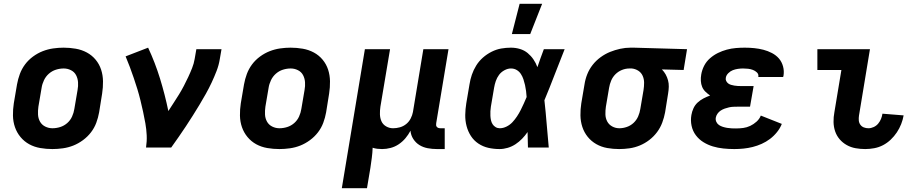

<svg xmlns="http://www.w3.org/2000/svg" viewBox="-20 -780 4840 1015"><path d="M257 8Q224 8 192.5 2.5Q161 -3 134.5 -17.5Q108 -32 88.5 -55.5Q69 -79 59 -108Q49 -137 48.5 -169.5Q48 -202 53 -234L70 -334Q75 -362 85 -389Q95 -416 112.5 -439.5Q130 -463 154.5 -481Q179 -499 206 -509.5Q233 -520 261 -524Q289 -528 316 -528Q349 -528 380.5 -522.5Q412 -517 439 -502.5Q466 -488 485.5 -464.5Q505 -441 514.5 -412Q524 -383 524.5 -350.5Q525 -318 520 -286L504 -186Q499 -158 489 -131Q479 -104 461 -80.5Q443 -57 418.5 -39Q394 -21 367.5 -10.5Q341 0 312.5 4Q284 8 257 8ZM257 -102Q278 -102 298.5 -108.5Q319 -115 335.5 -129.5Q352 -144 361 -164Q370 -184 373 -204L390 -304Q394 -325 392.5 -345.5Q391 -366 382 -383Q373 -400 355 -409Q337 -418 317 -418Q296 -418 275.5 -411.5Q255 -405 238.5 -390.5Q222 -376 212.5 -356Q203 -336 200 -316L183 -216Q180 -195 181 -174.5Q182 -154 191.5 -137Q201 -120 219 -111Q237 -102 257 -102Z M752 0Q757 -33 755.5 -65Q754 -97 748.5 -128Q743 -159 736.5 -189Q730 -219 722.5 -249.5Q715 -280 706 -309.5Q697 -339 687 -368Q677 -397 666.5 -425.5Q656 -454 644 -482L763 -528Q800 -449 826 -364.5Q852 -280 870 -193Q884 -215 898.5 -237Q913 -259 926.5 -281Q940 -303 952 -326Q964 -349 975 -372.5Q986 -396 995.5 -420Q1005 -444 1009 -468L1018 -520H1151L1142 -468Q1137 -436 1125 -405Q1113 -374 1099 -344Q1085 -314 1068.5 -284.5Q1052 -255 1034.5 -226Q1017 -197 999 -168.5Q981 -140 962.5 -112Q944 -84 924.5 -56Q905 -28 885 0Z M1457 8Q1424 8 1392.5 2.5Q1361 -3 1334.5 -17.5Q1308 -32 1288.5 -55.5Q1269 -79 1259 -108Q1249 -137 1248.5 -169.5Q1248 -202 1253 -234L1270 -334Q1275 -362 1285 -389Q1295 -416 1312.5 -439.5Q1330 -463 1354.5 -481Q1379 -499 1406 -509.5Q1433 -520 1461 -524Q1489 -528 1516 -528Q1549 -528 1580.5 -522.5Q1612 -517 1639 -502.5Q1666 -488 1685.5 -464.5Q1705 -441 1714.5 -412Q1724 -383 1724.5 -350.5Q1725 -318 1720 -286L1704 -186Q1699 -158 1689 -131Q1679 -104 1661 -80.5Q1643 -57 1618.5 -39Q1594 -21 1567.5 -10.5Q1541 0 1512.5 4Q1484 8 1457 8ZM1457 -102Q1478 -102 1498.5 -108.5Q1519 -115 1535.5 -129.5Q1552 -144 1561 -164Q1570 -184 1573 -204L1590 -304Q1594 -325 1592.5 -345.5Q1591 -366 1582 -383Q1573 -400 1555 -409Q1537 -418 1517 -418Q1496 -418 1475.5 -411.5Q1455 -405 1438.5 -390.5Q1422 -376 1412.5 -356Q1403 -336 1400 -316L1383 -216Q1380 -195 1381 -174.5Q1382 -154 1391.5 -137Q1401 -120 1419 -111Q1437 -102 1457 -102Z M1787 215 1909 -520H2042L1991 -216Q1988 -196 1988.5 -176Q1989 -156 1996.5 -139Q2004 -122 2021 -112Q2038 -102 2058 -102Q2076 -102 2094 -107Q2112 -112 2127 -124Q2142 -136 2151 -153.5Q2160 -171 2163 -188L2218 -520H2351L2286 -129Q2285 -123 2285.5 -118Q2286 -113 2289.5 -109Q2293 -105 2298 -103.5Q2303 -102 2309 -102H2331V8H2290Q2265 8 2241 3.5Q2217 -1 2197.5 -13Q2178 -25 2165 -45Q2152 -65 2150 -89Q2139 -68 2123.5 -49.5Q2108 -31 2088 -17.5Q2068 -4 2045 2Q2022 8 2000 8Q1987 8 1974.5 6.5Q1962 5 1950 1Q1949 28 1945.5 54.5Q1942 81 1938 108L1920 215Z M2621 8Q2590 8 2561.5 1.5Q2533 -5 2509 -21Q2485 -37 2469.5 -61Q2454 -85 2446.5 -113.5Q2439 -142 2439.5 -172.5Q2440 -203 2445 -234L2462 -334Q2466 -360 2474.5 -385Q2483 -410 2497.5 -433.5Q2512 -457 2533 -475.5Q2554 -494 2579 -506.5Q2604 -519 2629.5 -523.5Q2655 -528 2681 -528Q2706 -528 2729 -521Q2752 -514 2769.5 -499.5Q2787 -485 2800 -466Q2813 -447 2821 -425Q2829 -449 2837.5 -472.5Q2846 -496 2855 -520H2965Q2938 -453 2912 -385Q2886 -317 2858 -250Q2865 -188 2870 -125Q2875 -62 2881 0H2771Q2770 -20 2770 -40.5Q2770 -61 2769 -82Q2756 -63 2740 -46.5Q2724 -30 2705 -17.5Q2686 -5 2664 1.5Q2642 8 2621 8ZM2622 -102Q2640 -102 2658 -111Q2676 -120 2689 -134Q2702 -148 2713 -164.5Q2724 -181 2732.5 -198Q2741 -215 2749 -232.5Q2757 -250 2764 -267Q2763 -283 2761 -299Q2759 -315 2755.5 -330.5Q2752 -346 2747 -361Q2742 -376 2733.5 -389Q2725 -402 2711.5 -410Q2698 -418 2681 -418Q2664 -418 2646.5 -408.5Q2629 -399 2618 -384Q2607 -369 2601 -351.5Q2595 -334 2592 -316L2575 -216Q2573 -204 2572.5 -192Q2572 -180 2572.5 -168Q2573 -156 2575.5 -144.5Q2578 -133 2584 -123.5Q2590 -114 2600 -108Q2610 -102 2622 -102ZM2686 -600 2727 -760H2846L2783 -600Z M3253 8Q3221 8 3190 2.5Q3159 -3 3132.5 -18Q3106 -33 3087 -56.5Q3068 -80 3058.5 -109Q3049 -138 3048.5 -170Q3048 -202 3053 -234L3070 -334Q3074 -361 3084.5 -387.5Q3095 -414 3113 -437Q3131 -460 3155 -477.5Q3179 -495 3205 -505.5Q3231 -516 3258.5 -522Q3286 -528 3313 -528H3331L3612 -520L3594 -410L3479 -413Q3491 -401 3499 -386.5Q3507 -372 3511.5 -355.5Q3516 -339 3515.5 -321.5Q3515 -304 3512 -286L3496 -186Q3491 -159 3481 -132Q3471 -105 3453.5 -81.5Q3436 -58 3412.5 -40Q3389 -22 3362.5 -11Q3336 0 3308 4Q3280 8 3253 8ZM3254 -102Q3274 -102 3294 -109Q3314 -116 3329.5 -130.5Q3345 -145 3353.5 -164.5Q3362 -184 3365 -204L3382 -304Q3385 -323 3385 -342.5Q3385 -362 3377.5 -379Q3370 -396 3354.5 -406Q3339 -416 3320 -418H3307Q3287 -418 3267.5 -410Q3248 -402 3233.5 -387.5Q3219 -373 3211 -354Q3203 -335 3200 -316L3183 -216Q3180 -196 3180.5 -175.5Q3181 -155 3190 -138Q3199 -121 3216.5 -111.5Q3234 -102 3254 -102Z M3862 8Q3833 8 3804 5Q3775 2 3748.5 -6Q3722 -14 3698.5 -28.5Q3675 -43 3658.5 -65Q3642 -87 3636 -115Q3630 -143 3635 -172Q3638 -190 3646 -207.5Q3654 -225 3668 -238Q3682 -251 3699.5 -260Q3717 -269 3734 -275Q3721 -284 3709.5 -295Q3698 -306 3692 -320.5Q3686 -335 3685 -352Q3684 -369 3687 -386Q3691 -410 3702.5 -432.5Q3714 -455 3733.5 -472Q3753 -489 3775.5 -500Q3798 -511 3822 -517.5Q3846 -524 3870 -526Q3894 -528 3917 -528Q3943 -528 3967.5 -525.5Q3992 -523 4015.5 -517Q4039 -511 4061 -499.5Q4083 -488 4098 -470.5Q4113 -453 4119.5 -429Q4126 -405 4122 -380L4120 -373H3988L3989 -374Q3991 -388 3981.5 -397Q3972 -406 3960 -410.5Q3948 -415 3935 -416.5Q3922 -418 3908 -418Q3895 -418 3881 -416Q3867 -414 3854 -409Q3841 -404 3830 -393Q3819 -382 3817 -369Q3815 -360 3819 -352Q3823 -344 3829.5 -339Q3836 -334 3844.5 -331.5Q3853 -329 3862 -327.5Q3871 -326 3880 -325.5Q3889 -325 3898 -325H3964L3945 -216H3879Q3868 -216 3856.5 -215.5Q3845 -215 3834 -212.5Q3823 -210 3811.5 -206Q3800 -202 3790 -195.5Q3780 -189 3773 -179Q3766 -169 3764 -158Q3762 -146 3767 -135.5Q3772 -125 3781 -119Q3790 -113 3801 -109.5Q3812 -106 3824 -104Q3836 -102 3847.5 -101.5Q3859 -101 3871 -101Q3890 -101 3909 -103.5Q3928 -106 3946 -114.5Q3964 -123 3979.5 -137Q3995 -151 4002 -169L4113 -125Q4104 -102 4087.5 -81.5Q4071 -61 4050.5 -45.5Q4030 -30 4006.5 -19.5Q3983 -9 3959 -3Q3935 3 3910.5 5.5Q3886 8 3862 8Z M4554 8Q4528 8 4503 3.5Q4478 -1 4456.5 -13Q4435 -25 4419 -43.5Q4403 -62 4395 -85.5Q4387 -109 4386.5 -135Q4386 -161 4391 -187L4428 -410H4301V-520H4579L4521 -169Q4519 -156 4520 -143.5Q4521 -131 4528 -121Q4535 -111 4546.5 -106.5Q4558 -102 4571 -102Q4585 -102 4599 -108.5Q4613 -115 4622.5 -126.5Q4632 -138 4637.5 -151.5Q4643 -165 4645 -179L4757 -170Q4753 -147 4744 -124Q4735 -101 4721 -80Q4707 -59 4688.5 -41.5Q4670 -24 4648 -12.5Q4626 -1 4601.5 3.5Q4577 8 4554 8Z"/></svg>

Font: Iosevka Extrabold Extended
Style: Italic
Weight: 800
Width: 7
Italic angle: -9°
Monospace: yes
Designer: Belleve Invis
Foundry: Belleve Invis
Version: Version 32.5.0; ttfautohint (v1.8.4)